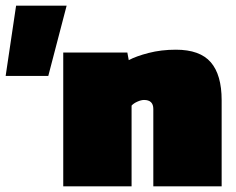

<svg xmlns="http://www.w3.org/2000/svg" viewBox="-184 -660 835 680"><path d="M-164 -391 -127 -640H52L-13 -391ZM40 0V-474H267L272 -447Q298 -461 342.5 -472.5Q387 -484 439 -484Q524 -484 562.5 -439.5Q601 -395 601 -305V0H359V-274Q359 -306 326 -306Q316 -306 302.5 -300Q289 -294 282 -286V0Z"/></svg>

Font: Kanit Black
Style: Regular
Weight: 900
Designer: Katatrad Team
Foundry: CadsonDemak
Version: Version 2.000; ttfautohint (v1.8.3)